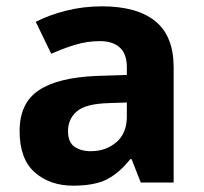

<svg xmlns="http://www.w3.org/2000/svg" viewBox="-20 -577 644 607"><path d="M286 -337 381 -340V-364Q381 -407 358.5 -427Q336 -447 296 -447Q256 -447 218 -435.5Q180 -424 142 -407L93 -508Q136 -530 190 -543.5Q244 -557 302 -557Q413 -557 471 -510Q529 -463 529 -364V0H425L396 -74H392Q357 -30 318 -10Q279 10 211 10Q138 10 90 -32Q42 -74 42 -163Q42 -251 102.5 -291.5Q163 -332 286 -337ZM195 -162Q195 -128 215 -113.5Q235 -99 267 -99Q315 -99 348 -127.5Q381 -156 381 -208V-253L323 -251Q251 -249 223 -225Q195 -201 195 -162Z"/></svg>

Font: BC Sans
Style: Bold
Weight: 700
Designer: Monotype Design Team
Province of B.C.
Foundry: Monotype Imaging Inc.
Version: Version 2.000;GOOG;noto-source:20170915:90ef993387c0